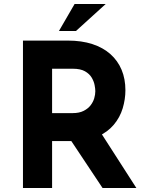

<svg xmlns="http://www.w3.org/2000/svg" viewBox="-20 -939 726 959"><path d="M318.4 -736.3Q387.7 -736.3 441.4 -718.8Q495.1 -701.2 531.7 -668.5Q568.4 -635.7 587.4 -590.3Q606.4 -544.9 606.4 -488.3Q606.4 -443.4 592.8 -397.9Q579.1 -352.5 548.3 -315.9Q517.6 -279.3 467.8 -256.8Q418 -234.4 343.8 -234.4H240.2V0H94.7V-736.3ZM342.8 -374Q376 -374 397.9 -385.3Q419.9 -396.5 432.6 -413.1Q445.3 -429.7 450.7 -448.2Q456.1 -466.8 456.1 -483.4Q456.1 -495.1 452.6 -513.7Q449.2 -532.2 438 -551.3Q426.8 -570.3 404.3 -583Q381.8 -595.7 343.8 -595.7H240.2V-374ZM478.5 -284.2 661.1 0H492.2L305.7 -280.3ZM507.8 -918.9 359.4 -784.2H274.4L352.5 -918.9Z"/></svg>

Font: Josefin Sans CFJ
Style: Bold
Weight: 700
Designer: Santiago Orozco
Foundry: Typemade
Version: Version 2.001